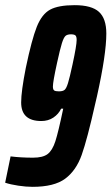

<svg xmlns="http://www.w3.org/2000/svg" viewBox="-32 -716 432 744"><path d="M-12 -8 9 -110Q49 -105 96 -105Q134 -105 152.5 -119Q171 -133 182.5 -168.5Q194 -204 213 -295H205Q195 -274 175 -260.5Q155 -247 128 -247Q50 -247 50 -319Q50 -362 68 -453Q91 -563 110.5 -612Q130 -661 162 -678.5Q194 -696 257 -696Q323 -696 351.5 -670Q380 -644 380 -586Q380 -506 344 -344L337 -314Q306 -176 284.5 -115.5Q263 -55 220.5 -23.5Q178 8 94 8Q69 8 39 3.5Q9 -1 -12 -8ZM249 -466Q265 -540 265 -561Q265 -575 260 -579Q255 -583 243 -583Q229 -583 222 -577Q215 -571 208 -549Q201 -527 189 -472Q173 -399 173 -381Q173 -369 178 -365.5Q183 -362 196 -362Q211 -362 218 -367.5Q225 -373 231.5 -394Q238 -415 249 -466Z"/></svg>

Font: Saira Ultra Condensed ExtraBold
Style: Italic
Weight: 800
Width: 1
Italic angle: -12°
Designer: Hector Gatti with collaboration of the Omnibus-Type team
Foundry: Omnibus-Type
Version: Version 1.001; ttfautohint (v1.8)